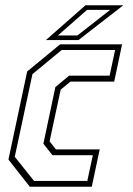

<svg xmlns="http://www.w3.org/2000/svg" viewBox="-20 -708 503 728"><path d="M93 0 12 -103 83 -437 208 -540H443L413 -398.5H247L210 -368L168 -172L192 -141.5H358L328 0ZM109 -22H311L332 -119.5H179L144.5 -163L190 -378L242 -421H395.5L416.5 -518.5H214L103 -427L36 -113.5ZM154 -556 304 -688H447.5L277.5 -556ZM199.5 -573.5H273.5L397.5 -670.5H310Z"/></svg>

Font: Tourney Condensed ExtraLight
Style: Italic
Weight: 200
Width: 3
Italic angle: -12°
Designer: Tyler Finck
Foundry: Etcetera Type Co
Version: Version 1.010; ttfautohint (v1.8.3)